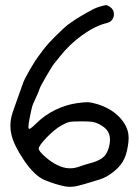

<svg xmlns="http://www.w3.org/2000/svg" viewBox="-20 -720 535 739"><path d="M286.1 -79.1Q293.9 -82 306.6 -85.9Q318.8 -89.8 328.6 -92.3Q365.2 -101.6 381.8 -119.1Q398.4 -137.2 402.8 -171.9Q403.3 -177.2 403.3 -182.6Q403.3 -199.7 396 -212.4Q386.7 -229 363.3 -241.2Q349.6 -248.5 336.4 -251Q323.2 -252.9 292.5 -252.9Q258.3 -252.9 247.1 -250.5Q235.4 -248 214.8 -236.3Q190.9 -222.7 159.7 -190.9Q128.9 -158.7 128.9 -147.9Q128.9 -138.7 153.8 -116.7Q178.7 -94.7 202.1 -84Q224.6 -73.2 245.1 -72.3Q248 -72.3 251 -72.3Q268.1 -72.3 286.1 -79.1ZM228.5 -2.9Q194.3 -9.8 153.3 -26.4Q112.8 -42.5 70.8 -105.5Q33.7 -160.6 23.9 -202.1Q20 -218.8 20 -235.4Q20 -260.3 28.3 -286.1Q35.6 -308.1 49.8 -347.2Q63.5 -386.7 69.3 -401.9Q75.7 -418.5 95.7 -453.1Q115.7 -487.8 128.9 -504.9Q134.8 -513.2 142.1 -522.5Q148.9 -531.7 152.8 -536.6Q164.1 -551.3 193.4 -580.6Q222.7 -609.9 240.7 -624.5Q246.6 -628.9 268.1 -643.6Q290 -657.7 314.5 -671.4Q327.6 -678.7 339.8 -685.1Q352.1 -690.9 361.8 -693.8Q381.3 -699.7 387.2 -700.2Q393.6 -700.2 402.3 -694.3Q418.5 -683.6 418.5 -666Q418.5 -662.6 418 -659.2Q414.1 -637.2 391.1 -631.3Q347.7 -621.1 297.4 -585.4Q247.1 -549.3 210.4 -502.4Q205.6 -495.6 199.2 -488.3Q193.4 -480.5 189.9 -477.1Q183.1 -469.7 158.2 -426.8Q132.8 -383.3 131.8 -376.5Q130.9 -372.6 123 -354.5Q115.2 -336.4 108.4 -322.3Q102.5 -310.1 95.2 -271.5Q89.4 -242.2 89.4 -231.9Q89.4 -228.5 89.8 -227.1Q91.8 -221.7 98.1 -226.1Q104.5 -230 121.6 -247.1Q151.9 -276.9 193.8 -297.4Q235.4 -317.4 277.8 -323.2Q304.2 -326.7 317.4 -326.7Q318.8 -326.7 320.3 -326.7Q332.5 -325.7 357.4 -318.4Q400.9 -304.7 431.6 -276.9Q462.4 -249 472.2 -213.9Q475.1 -202.6 475.1 -188.5Q475.1 -173.8 471.7 -155.3Q465.8 -119.1 452.1 -97.2Q439 -75.7 413.6 -56.2Q388.2 -36.6 362.3 -28.8Q293.5 -7.3 271.5 -2.9Q260.3 -1 249.5 -1Q238.8 -1 228.5 -2.9Z"/></svg>

Font: Casuwalt
Style: Regular
Weight: 400
Designer: Walter E Stewart
Version: 0.1